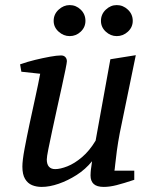

<svg xmlns="http://www.w3.org/2000/svg" viewBox="-20 -726 593 755"><path d="M144 9Q123 9 106 2Q89 -5 78.5 -22.5Q68 -40 68 -71Q68 -95 76.5 -140.5Q85 -186 96.5 -240Q108 -294 119.5 -346Q131 -398 138 -436L64 -444L59 -473Q87 -483 118 -490.5Q149 -498 176.5 -503Q204 -508 220 -508Q231 -508 237 -501.5Q243 -495 243 -485Q243 -480 237.5 -452.5Q232 -425 223 -384.5Q214 -344 204 -298.5Q194 -253 185 -211Q176 -169 170 -139Q164 -109 164 -99Q164 -80 172.5 -70.5Q181 -61 197 -61Q217 -61 245 -72Q273 -83 302.5 -108Q332 -133 356 -173L414 -493L514 -509L451 -203Q444 -166 439.5 -133Q435 -100 433 -79Q431 -58 430 -55H508V-19Q466 -5 438.5 2Q411 9 388 9Q361 9 348.5 -2.5Q336 -14 336 -36Q336 -39 336.5 -48.5Q337 -58 339 -70Q341 -82 342 -92Q316 -60 281.5 -38Q247 -16 211 -3.5Q175 9 144 9ZM439 -584Q415 -584 396 -601.5Q377 -619 377 -644Q377 -670 396 -688Q415 -706 439 -706Q464 -706 483 -688Q502 -670 502 -644Q502 -619 483 -601.5Q464 -584 439 -584ZM254 -584Q230 -584 210.5 -601.5Q191 -619 191 -644Q191 -670 210.5 -688Q230 -706 254 -706Q279 -706 297.5 -688Q316 -670 316 -644Q316 -619 297.5 -601.5Q279 -584 254 -584Z"/></svg>

Font: Manuale Medium
Style: Italic
Weight: 500
Italic angle: -11°
Version: Version 1.002